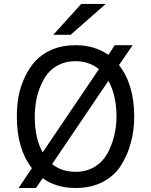

<svg xmlns="http://www.w3.org/2000/svg" viewBox="-20 -941 765 973"><path d="M250 -764.6Q285.2 -803.7 391.6 -920.9Q422.9 -920.9 515.6 -920.9Q471.7 -881.8 337.9 -764.6Q316.4 -764.6 250 -764.6ZM74.2 11.7Q90.8 -13.7 141.6 -88.9Q65.4 -186.5 65.4 -349.6Q65.4 -404.3 74.2 -454.1Q84 -503.9 106.4 -551.8Q128.9 -599.6 162.1 -634.8Q196.3 -669.9 247.1 -691.4Q298.8 -711.9 363.3 -711.9Q459 -711.9 529.3 -663.1Q540 -679.7 561.5 -711.9Q585 -711.9 652.3 -711.9Q634.8 -686.5 583 -611.3Q660.2 -512.7 660.2 -349.6Q660.2 -281.2 643.6 -219.7Q627.9 -158.2 593.8 -103.5Q560.5 -50.8 502 -19.5Q442.4 11.7 363.3 11.7Q264.6 11.7 196.3 -38.1Q184.6 -21.5 162.1 11.7Q139.6 11.7 74.2 11.7ZM196.3 -168.9Q267.6 -274.4 481.4 -590.8Q430.7 -630.9 363.3 -630.9Q307.6 -630.9 265.6 -605.5Q223.6 -580.1 201.2 -537.1Q177.7 -495.1 167 -448.2Q156.2 -401.4 156.2 -349.6Q156.2 -239.3 196.3 -168.9ZM363.3 -70.3Q418 -70.3 460 -95.7Q501 -121.1 524.4 -163.1Q546.9 -205.1 558.6 -252.9Q570.3 -299.8 570.3 -349.6Q570.3 -459 529.3 -531.2Q433.6 -390.6 244.1 -109.4Q293 -70.3 363.3 -70.3Z"/></svg>

Font: Overpass
Style: Regular
Weight: 400
Designer: Delve Withrington, Thomas Jockin
Version: Version 3.000;DELV;Overpass; ttfautohint (v1.5)